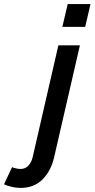

<svg xmlns="http://www.w3.org/2000/svg" viewBox="-155 -711 466 945"><path d="M151.9 -578.6 178.2 -690.9H290.5L264.2 -578.6ZM-135.3 196.3 -95.7 111.8Q-85.4 116.2 -73.7 118.4Q-62 120.6 -53.7 120.6Q-31.2 120.6 -15.9 104.7Q-0.5 88.9 5.4 64L132.3 -487.8H238.3L111.3 63.5Q95.2 131.8 53.5 172.9Q11.7 213.9 -53.7 213.9Q-75.2 213.9 -96.9 208.7Q-118.7 203.6 -135.3 196.3Z"/></svg>

Font: Acari Sans SemiBold
Style: Italic
Weight: 600
Italic angle: -13°
Designer: Alfredo Marco Pradil and Stefan Peev
Foundry: Hanken Design Co.
Version: Version 1.045;January 11, 2019;FontCreator 11.5.0.2425 64-bi